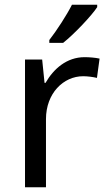

<svg xmlns="http://www.w3.org/2000/svg" viewBox="-20 -786 453 806"><path d="M187 -606H245C293 -644 366 -722 388 -756V-766H282C261 -724 217 -656 187 -618ZM335 -546C260 -546 205 -497 171 -438H167L157 -536H85V0H173V-286C173 -394 246 -466 329 -466C347 -466 370 -463 387 -459L398 -540C380 -544 355 -546 335 -546Z"/></svg>

Font: Noto Sans Sunuwar
Style: Regular
Weight: 400
Designer: Anshuman Pandey
Foundry: Jamra Patel LLC
Version: Version 1.000